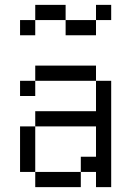

<svg xmlns="http://www.w3.org/2000/svg" viewBox="-20 -770 540 790"><path d="M437.5 -687.5V-750H375V-687.5H250V-625H375V-687.5ZM125 -62.5V0H312.5V-62.5ZM125 -62.5V-250H62.5V-62.5ZM375 -62.5V0H437.5V-437.5H375Q375 -437.5 375 -312.5H125V-250H375Q375 -250 375 -125H312.5V-62.5ZM125 -437.5H62.5V-375H125ZM125 -437.5H375V-500H125ZM125 -687.5H62.5V-625H125ZM125 -687.5H250V-750H125Z"/></svg>

Font: UnifontExMono
Style: Regular
Weight: 500
Version: Version 15.0.06